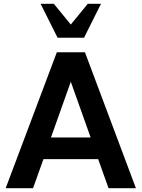

<svg xmlns="http://www.w3.org/2000/svg" viewBox="-20 -997 750 1017"><path d="M355 -564 460 -269H250ZM555 0H700L430 -720H281L10 0H155L210 -154H500ZM425 -797 515 -977H445L355 -867L265 -977H195L285 -797Z"/></svg>

Font: Perun
Style: Bold
Weight: 700
Foundry: Copyright (c) Stefan Peev, Context Ltd, 2016
Version: Version 1.089